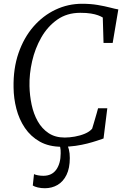

<svg xmlns="http://www.w3.org/2000/svg" viewBox="-20 -771 660 1019"><path d="M308.5 8Q240 8 191.5 -19.2Q143 -46.5 112.2 -92Q81.5 -137.5 67 -193.5Q52.5 -249.5 52 -306.5Q50 -407 78.2 -489Q106.5 -571 157.2 -629.5Q208 -688 274.5 -719.5Q341 -751 415.5 -751Q461.5 -751 499.2 -744.5Q537 -738 564.5 -730.8Q592 -723.5 608 -721L578 -543H529.5L525.5 -678Q515 -684.5 500 -690Q485 -695.5 462.5 -699.2Q440 -703 406 -703Q335.5 -703 284 -666.8Q232.5 -630.5 199.2 -572.2Q166 -514 150.5 -446Q135 -378 136.5 -314.5Q137.5 -264.5 147.8 -215.8Q158 -167 180.2 -127.5Q202.5 -88 237.8 -64.5Q273 -41 323.5 -41Q348 -41 376.8 -46Q405.5 -51 430.5 -61.5Q455.5 -72 469 -88Q473 -101 477 -114.5Q481 -128 485 -141.8Q489 -155.5 493 -169.2Q497 -183 500.5 -196.5H549.5L529.5 -36Q515.5 -31 493.5 -23.8Q471.5 -16.5 443.2 -9.2Q415 -2 381 3Q347 8 308.5 8ZM312 -12.5 333 -10.5Q340.5 2.5 345.5 22Q350.5 41.5 350.5 67.5Q350.5 121.5 333 157.2Q315.5 193 285.5 210.5Q255.5 228 218 228Q198.5 228 180.5 223.8Q162.5 219.5 154 213.5L160.5 153Q166.5 156.5 180.5 159.2Q194.5 162 210 162Q255.5 162 278.8 129Q302 96 302 43Q302.5 25 299.8 12.2Q297 -0.5 293 -10.5Z"/></svg>

Font: Merriweather 7pt Light
Style: Italic
Weight: 300
Italic angle: -7.8°
Designer: Eben Sorkin
Foundry: Eben Sorkin
Version: Version 2.200;gftools[0.9.31]